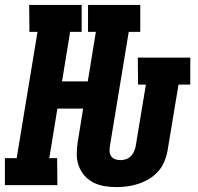

<svg xmlns="http://www.w3.org/2000/svg" viewBox="-36 -755 806 783"><path d="M439 8Q414 8 390 4Q366 0 345 -10.5Q324 -21 308.5 -39Q293 -57 285 -79Q277 -101 277 -126Q277 -151 281 -176L303 -312H198L165 -110H197L198 0H-16V-110H32L117 -625H84L83 -735H297V-625H250L217 -423H322L355 -625H323V-735H536V-625H489L412 -158Q410 -147 411 -136Q412 -125 418 -117Q424 -109 434 -105.5Q444 -102 455 -102Q466 -102 477 -105.5Q488 -109 496.5 -117Q505 -125 510 -136Q515 -147 517 -157L559 -410H527L526 -520H740V-410H692L647 -139Q643 -117 634 -95.5Q625 -74 609 -56Q593 -38 572 -25.5Q551 -13 528.5 -5.5Q506 2 483.5 5Q461 8 439 8Z"/></svg>

Font: Iosevka Etoile Extrabold
Style: Italic
Weight: 800
Italic angle: -9°
Designer: Belleve Invis
Foundry: Belleve Invis
Version: Version 22.1.2; ttfautohint (v1.8.4)